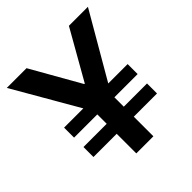

<svg xmlns="http://www.w3.org/2000/svg" viewBox="-183 -808 940 940"><g transform="rotate(-45 287.5 -337.5)"><path d="M228.3 0V-135.8H67.5V-205H228.3V-270H67.5V-339.2H200.8L6.7 -675H143.3L288.3 -420H291.7L436.7 -675H568.3L373.3 -339.2H507.5V-270H346.7V-205H507.5V-135.8H346.7V0Z"/></g></svg>

Font: Funnel Display Light SemiBold
Style: Regular
Weight: 600
Version: Version 1.000